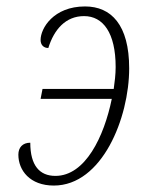

<svg xmlns="http://www.w3.org/2000/svg" viewBox="-20 -566 456 596"><path d="M147 10C297 10 381 -200 381 -354C381 -489 325 -546 244 -546C146 -546 106 -478 106 -442C106 -426 116 -417 130 -417C148 -475 184 -516 241 -516C300 -516 339 -464 339 -358C339 -335 336 -311 333 -290H112L106 -259H327C303 -142 245 -20 152 -20C103 -20 74 -52 74 -123C50 -123 37 -108 37 -86C37 -37 73 10 147 10Z"/></svg>

Font: Noto Serif Condensed ExtraLight
Style: Italic
Weight: 200
Width: 3
Italic angle: -12°
Designer: Monotype Design Team
Foundry: Monotype Imaging Inc.
Version: Version 2.013